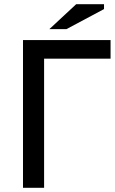

<svg xmlns="http://www.w3.org/2000/svg" viewBox="-20 -890 544 910"><path d="M504 -612H189V0H89V-700H504ZM341 -870H473V-847L295 -752H214Z"/></svg>

Font: PT Sans Caption
Style: Regular
Weight: 400
Designer: A.Korolkova, O.Umpeleva, V.Yefimov
Foundry: ParaType Ltd
Version: Version 2.004W OFL